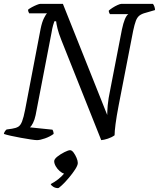

<svg xmlns="http://www.w3.org/2000/svg" viewBox="-29 -724 821 992"><path d="M162 0Q153 0 130 -3.5Q107 -7 79 -12Q51 -17 26.5 -22.5Q2 -28 -9 -32Q-8 -39 -3.5 -45.5Q1 -52 5 -55L33 -59Q53 -62 65 -69Q77 -76 85 -96.5Q93 -117 101 -158L181 -576Q188 -610 198 -630Q208 -650 214 -655H122Q120 -658 118 -663Q116 -668 116 -674Q123 -680 136 -687Q149 -694 161.5 -699Q174 -704 179 -704H296L525 -130Q525 -149 527.5 -180Q530 -211 542 -268L601 -572Q615 -638 634 -651H539Q538 -653 535.5 -657.5Q533 -662 533 -669Q539 -675 552 -683.5Q565 -692 578.5 -698Q592 -704 598 -704H761Q765 -700 768.5 -690.5Q772 -681 772 -672L724 -658Q704 -653 692 -644Q680 -635 673 -616.5Q666 -598 659 -565L584 -179Q573 -122 568 -83Q563 -44 563 -25Q548 -14 528 -7.5Q508 -1 494 0L288 -517Q274 -552 268 -577Q262 -602 261 -614H252Q250 -609 245.5 -594Q241 -579 237 -554L155 -129Q150 -105 141.5 -88.5Q133 -72 126 -66L242 -54Q248 -44 248 -32Q229 -18 203.5 -9Q178 0 162 0ZM271 248Q258 248 247 241.5Q236 235 233 227Q275 205 302 173Q291 170 279 159.5Q267 149 259 135Q251 121 251 109Q251 98 267.5 85Q284 72 304 62Q324 52 333 52Q342 52 351 64Q360 76 366.5 91.5Q373 107 373 118Q373 130 359.5 151Q346 172 327 194.5Q308 217 291.5 232.5Q275 248 271 248Z"/></svg>

Font: Texturina 72pt 72pt Regular
Style: Italic
Weight: 400
Italic angle: -11°
Designer: Guillermo Torres Carreño
Foundry: Omnibus-Type
Version: Version 1.002; ttfautohint (v1.8.3)